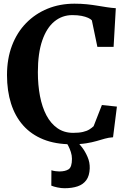

<svg xmlns="http://www.w3.org/2000/svg" viewBox="-20 -772 700 1042"><path d="M368 11Q281 11 215.2 -15.5Q149.5 -42 105.8 -91.2Q62 -140.5 40 -209.8Q18 -279 18 -364.5Q18 -453.5 45.2 -525Q72.5 -596.5 122 -647Q171.5 -697.5 238.2 -724.8Q305 -752 384 -752Q420.5 -752 451.5 -748.8Q482.5 -745.5 509.2 -741Q536 -736.5 560.5 -732.8Q585 -729 608.5 -727.5L596.5 -517.5H508.5L478.5 -661.5Q472 -669 458 -675.2Q444 -681.5 422.8 -685.8Q401.5 -690 372.5 -690Q317.5 -690 275.2 -655.5Q233 -621 209.2 -552Q185.5 -483 185.5 -380Q185.5 -310.5 197 -250.5Q208.5 -190.5 232 -146Q255.5 -101.5 291.8 -76.2Q328 -51 377 -51Q409 -51 430.2 -56Q451.5 -61 465 -69.5Q478.5 -78 488 -87L533 -202L614.5 -193.5L593.5 -27Q570 -25.5 549 -19.5Q528 -13.5 504 -6.5Q480 0.5 447.2 5.8Q414.5 11 368 11ZM330 249.5Q312 249.5 291.8 245.2Q271.5 241 258.5 235.5L259 152Q269 155.5 282 157Q295 158.5 301.5 158.5Q334 158.5 352.2 146.8Q370.5 135 370.5 90Q370.5 71.5 364.5 53Q358.5 34.5 350.8 19.8Q343 5 337.5 -2L379.5 -6.5L399 -2Q410 7.5 426.2 29Q442.5 50.5 455.2 79.8Q468 109 467 142Q465.5 182 448.5 205.5Q431.5 229 401.5 239.2Q371.5 249.5 330 249.5Z"/></svg>

Font: Merriweather 28pt
Style: Bold
Weight: 700
Version: Version 2.100